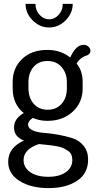

<svg xmlns="http://www.w3.org/2000/svg" viewBox="-20 -736 497 985"><path d="M223 -116Q182 -116 149 -131Q124 -116 124 -97Q124 -78 147 -67.5Q170 -57 204 -54.5Q238 -52 278 -45Q318 -38 352 -27Q386 -16 409 12Q432 40 432 83Q432 154 375.5 191.5Q319 229 229 229Q139 229 80.5 192.5Q22 156 22 94Q22 21 103 -15Q52 -34 52 -82Q52 -128 102 -156Q45 -202 45 -282V-315Q45 -388 94 -434Q143 -480 223 -480Q291 -480 340 -441Q370 -506 408 -506Q424 -506 434 -496.5Q444 -487 444 -475Q444 -460 427 -452Q393 -443 373 -410Q404 -373 404 -315V-282Q404 -210 353 -163Q302 -116 223 -116ZM323 -282V-315Q323 -361 296 -392Q269 -423 224 -423Q178 -423 152 -392.5Q126 -362 126 -315V-283Q126 -235 152.5 -204Q179 -173 225 -173Q269 -173 296 -203.5Q323 -234 323 -282ZM351 85Q351 69 345.5 57Q340 45 328 37Q316 29 304 23.5Q292 18 273 14.5Q254 11 241.5 9.5Q229 8 208.5 6Q188 4 180 3Q101 29 101 85Q101 124 135.5 147.5Q170 171 228 171Q284 171 317.5 147.5Q351 124 351 85ZM302 -716H353Q353 -668 316.5 -631.5Q280 -595 232 -595Q184 -595 147.5 -631.5Q111 -668 111 -716H162Q162 -683 183 -660Q204 -637 232 -637Q260 -637 281 -660Q302 -683 302 -716Z"/></svg>

Font: Dosis
Style: Medium
Weight: 500
Designer: Edgar Tolentino, Pablo Impallari, Igino Marini
Foundry: Edgar Tolentino, Pablo Impallari, Igino Marini
Version: Version 1.007